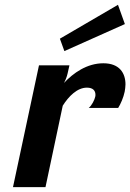

<svg xmlns="http://www.w3.org/2000/svg" viewBox="-20 -768 535 788"><path d="M492.5 -669.2 464.2 -748.3 225.8 -609.2 244.2 -558.3ZM404.2 -508.3C336.7 -508.3 280.8 -468.3 242.5 -427.5C249.2 -439.2 254.2 -452.5 257.5 -466.7L265 -500H140L33.3 0H166.7L237.5 -334.2C261.7 -372.5 296.7 -408.3 336.7 -408.3C362.5 -408.3 371.7 -395 371.7 -379.2C371.7 -376.7 371.7 -373.3 370.8 -370.8C368.3 -359.2 357.5 -335.8 344.2 -325H465C475 -340.8 486.7 -367.5 491.7 -391.7C493.3 -401.7 495 -411.7 495 -421.7C495 -467.5 470.8 -508.3 404.2 -508.3Z"/></svg>

Font: BoonHome
Style: Bold Oblique
Weight: 700
Italic angle: -12°
Designer: Sungsit Sawaiwan
Foundry: Sungsit Sawaiwan
Version: Version 0.2